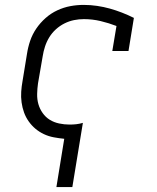

<svg xmlns="http://www.w3.org/2000/svg" viewBox="-20 -558 640 783"><path d="M210 205 242 8Q221 6 199.5 2Q178 -2 159 -11Q140 -20 124.5 -33Q109 -46 97 -63Q85 -80 78 -99.5Q71 -119 68 -140.5Q65 -162 66.5 -184Q68 -206 72 -228L90 -338Q94 -365 103 -391.5Q112 -418 128 -441.5Q144 -465 166 -484.5Q188 -504 214 -516Q240 -528 267 -533Q294 -538 321 -538Q349 -538 376 -534Q403 -530 428 -523Q453 -516 477.5 -506.5Q502 -497 526 -485L504 -350H438L455 -452Q424 -464 390.5 -472Q357 -480 322 -480Q322 -480 322 -480Q322 -480 322 -480Q302 -480 282 -476Q262 -472 243 -462.5Q224 -453 208 -438.5Q192 -424 181 -406Q170 -388 163.5 -368Q157 -348 154 -328L135 -218Q132 -197 131.5 -175Q131 -153 136.5 -133.5Q142 -114 154 -97Q166 -80 183 -69.5Q200 -59 221 -54.5Q242 -50 264 -50Q278 -50 291.5 -51.5Q305 -53 318 -57L275 205Z"/></svg>

Font: Iosevka Curly Slab LtEx
Style: Italic
Weight: 300
Width: 7
Italic angle: -9°
Monospace: yes
Designer: Belleve Invis
Foundry: Belleve Invis
Version: Version 11.1.0; ttfautohint (v1.8.3)